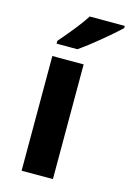

<svg xmlns="http://www.w3.org/2000/svg" viewBox="-117 -825 599 883"><g transform="rotate(15 182.0 -383.0)"><path d="M227 0H78V-546H227ZM364 -756Q350 -742 327 -722Q304 -702 277.5 -680Q251 -658 225.5 -638.5Q200 -619 181 -606H82V-619Q98 -638 119.5 -663.5Q141 -689 162 -716.5Q183 -744 197 -766H364Z"/></g></svg>

Font: Noto Sans Sundanese
Style: Bold
Weight: 700
Version: Version 2.003